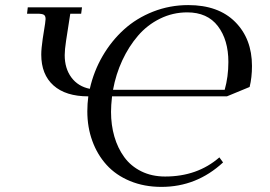

<svg xmlns="http://www.w3.org/2000/svg" viewBox="-20 -731 1068 759"><path d="M86.9 -676.8 89.8 -702.1H304.2L300.8 -676.8H257.8L241.2 -569.8Q235.8 -534.2 235.8 -513.2Q235.8 -460.4 262.2 -424.8Q288.6 -389.2 335 -379.9Q350.6 -449.2 385.5 -509.3Q420.4 -569.3 470 -614.3Q519.5 -659.2 585.4 -685.1Q651.4 -710.9 724.1 -710.9Q843.3 -710.9 909.7 -644.3Q976.1 -577.6 976.1 -470.2Q976.1 -424.8 966.8 -387.2L877 -350.1H422.9Q418.9 -314 418.9 -289.1Q418.9 -236.8 432.1 -191.2Q445.3 -145.5 471.2 -109.9Q497.1 -74.2 538.6 -53.7Q580.1 -33.2 632.8 -33.2Q760.3 -33.2 847.2 -108.9L861.8 -88.9Q757.3 7.8 618.2 7.8Q549.8 7.8 493.9 -15.4Q438 -38.6 401.4 -79.1Q364.7 -119.6 345 -173.8Q325.2 -228 325.2 -291Q325.2 -320.8 329.1 -350.1Q239.7 -350.1 191.4 -393.3Q143.1 -436.5 143.1 -515.1Q143.1 -538.1 148.9 -578.1L158.2 -637.2Q160.2 -650.9 160.2 -655.8Q160.2 -668.5 153.3 -672.6Q146.5 -676.8 127.9 -676.8ZM426.8 -376H868.2Q882.8 -427.7 882.8 -485.8Q882.8 -573.2 841.3 -627.7Q799.8 -682.1 720.2 -682.1Q663.1 -682.1 612.5 -657.2Q562 -632.3 525.4 -589.6Q488.8 -546.9 463.4 -492.2Q438 -437.5 426.8 -376Z"/></svg>

Font: Dihjauti
Style: Bold Italic
Weight: 700
Italic angle: -9°
Designer: T. Christopher White
Version: Version 3.0.0